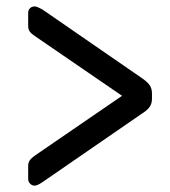

<svg xmlns="http://www.w3.org/2000/svg" viewBox="-20 -651 530 599"><path d="M67.9 -92.8V-133.8Q67.9 -143.6 73 -150.9Q78.1 -158.2 90.8 -167L360.8 -352.1L90.8 -537.1Q78.6 -544.9 73.2 -552Q67.9 -559.1 67.9 -569.8V-610.8Q67.9 -619.6 73.5 -625.2Q79.1 -630.9 87.9 -630.9Q93.8 -630.9 102.3 -626.5Q110.8 -622.1 112.8 -621.1L424.8 -405.8Q440.9 -394.5 447.5 -384.3Q454.1 -374 454.1 -359.9V-342.8Q454.1 -328.6 447.5 -318.4Q440.9 -308.1 424.8 -297.9L112.8 -83Q96.7 -71.8 87.9 -71.8Q80.1 -71.8 74 -77.9Q67.9 -84 67.9 -92.8Z"/></svg>

Font: Rubik AZ
Style: Regular
Weight: 400
Designer: Hubert and Fischer
Foundry: Hubert & Fischer
Version: Version 2.000